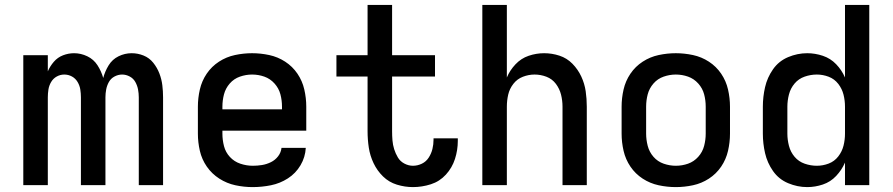

<svg xmlns="http://www.w3.org/2000/svg" viewBox="-20 -755 3640 783"><path d="M75 0H175V-358Q175 -374 177.5 -390Q180 -406 188.5 -420.5Q197 -435 211.5 -443Q226 -451 242 -451Q259 -451 273.5 -443Q288 -435 296.5 -420.5Q305 -406 307.5 -390Q310 -374 310 -358V0H410V-358Q410 -374 413 -390Q416 -406 424 -420.5Q432 -435 447 -443Q462 -451 478 -451Q494 -451 509 -443Q524 -435 532 -420.5Q540 -406 543 -390Q546 -374 546 -358V0H645V-358Q645 -383 642 -407.5Q639 -432 630 -455.5Q621 -479 605 -499Q589 -519 565.5 -528.5Q542 -538 517 -538Q489 -538 463.5 -525.5Q438 -513 423 -488.5Q408 -464 401 -437Q393 -465 377.5 -489Q362 -513 336 -525.5Q310 -538 282 -538Q259 -538 237 -529.5Q215 -521 199.5 -503Q184 -485 175 -464V-530H75Z M1010 8Q1048 8 1085 0.5Q1122 -7 1154 -27.5Q1186 -48 1205.5 -81Q1225 -114 1227 -152H1128Q1126 -133 1114 -117.5Q1102 -102 1084.5 -93.5Q1067 -85 1048.5 -82Q1030 -79 1011 -79Q985 -79 960 -87.5Q935 -96 917.5 -115Q900 -134 893.5 -159Q887 -184 887 -210V-222H1229V-320Q1229 -355 1221 -390Q1213 -425 1193 -454.5Q1173 -484 1143 -503.5Q1113 -523 1078 -530.5Q1043 -538 1008 -538Q973 -538 938 -530.5Q903 -523 873 -503.5Q843 -484 823 -454.5Q803 -425 795 -390Q787 -355 787 -320V-210Q787 -175 795 -140Q803 -105 823.5 -75.5Q844 -46 874.5 -26.5Q905 -7 940 0.5Q975 8 1010 8ZM887 -309V-320Q887 -346 893.5 -370.5Q900 -395 917 -414.5Q934 -434 958.5 -442.5Q983 -451 1008 -451Q1034 -451 1058 -442.5Q1082 -434 1099.5 -414.5Q1117 -395 1123.5 -370.5Q1130 -346 1130 -320V-309Z M1664 8Q1701 8 1737 -3.5Q1773 -15 1798.5 -43Q1824 -71 1835.5 -107Q1847 -143 1847 -180Q1847 -186 1847 -191H1748Q1748 -188 1748 -185Q1748 -166 1743.5 -147.5Q1739 -129 1728.5 -112.5Q1718 -96 1700.5 -87.5Q1683 -79 1664 -79Q1646 -79 1629 -88Q1612 -97 1602.5 -113Q1593 -129 1587.5 -146.5Q1582 -164 1580.5 -182.5Q1579 -201 1579 -220V-443H1754V-530H1579V-735H1479V-530H1352V-443H1479V-220Q1479 -186 1484 -153Q1489 -120 1503.5 -89.5Q1518 -59 1542 -35.5Q1566 -12 1598.5 -2Q1631 8 1664 8Z M1947 0H2047V-320Q2047 -345 2052.5 -369Q2058 -393 2073.5 -413Q2089 -433 2112.5 -442Q2136 -451 2160 -451Q2185 -451 2208.5 -442Q2232 -433 2247 -413Q2262 -393 2268 -369Q2274 -345 2274 -320V0H2373V-320Q2373 -352 2368.5 -383Q2364 -414 2350.5 -443Q2337 -472 2314.5 -495Q2292 -518 2261.5 -528Q2231 -538 2199 -538Q2167 -538 2136 -527.5Q2105 -517 2082 -492.5Q2059 -468 2047 -439V-735H1947Z M2736 8Q2771 8 2806 0.5Q2841 -7 2871 -26.5Q2901 -46 2921 -75.5Q2941 -105 2949 -140Q2957 -175 2957 -210V-320Q2957 -355 2949 -390Q2941 -425 2921 -454.5Q2901 -484 2871 -503.5Q2841 -523 2806 -530.5Q2771 -538 2736 -538Q2701 -538 2666 -530.5Q2631 -523 2601 -503.5Q2571 -484 2551 -454.5Q2531 -425 2523 -390Q2515 -355 2515 -320V-210Q2515 -175 2523 -140Q2531 -105 2551 -75.5Q2571 -46 2601 -26.5Q2631 -7 2666 0.5Q2701 8 2736 8ZM2736 -79Q2711 -79 2686.5 -87.5Q2662 -96 2645 -115.5Q2628 -135 2621.5 -160Q2615 -185 2615 -210V-320Q2615 -346 2621.5 -370.5Q2628 -395 2645 -414.5Q2662 -434 2686.5 -442.5Q2711 -451 2736 -451Q2762 -451 2786 -442.5Q2810 -434 2827.5 -414.5Q2845 -395 2851.5 -370.5Q2858 -346 2858 -320V-210Q2858 -185 2851.5 -160Q2845 -135 2827.5 -115.5Q2810 -96 2786 -87.5Q2762 -79 2736 -79Z M3272 8Q3304 8 3335.5 -2.5Q3367 -13 3390 -37.5Q3413 -62 3426 -92V0H3525V-735H3426V-439Q3413 -469 3390 -493Q3367 -517 3335.5 -527.5Q3304 -538 3272 -538Q3232 -538 3194 -522Q3156 -506 3132.5 -472.5Q3109 -439 3100 -399.5Q3091 -360 3091 -320V-210Q3091 -170 3100 -130.5Q3109 -91 3132.5 -57.5Q3156 -24 3194 -8Q3232 8 3272 8ZM3311 -79Q3286 -79 3261.5 -87.5Q3237 -96 3220.5 -115.5Q3204 -135 3197.5 -160Q3191 -185 3191 -210V-320Q3191 -345 3197.5 -370Q3204 -395 3220.5 -414.5Q3237 -434 3261.5 -442.5Q3286 -451 3311 -451Q3336 -451 3359.5 -442Q3383 -433 3398.5 -413Q3414 -393 3420 -369Q3426 -345 3426 -320V-210Q3426 -185 3420 -161Q3414 -137 3398.5 -117Q3383 -97 3359.5 -88Q3336 -79 3311 -79Z"/></svg>

Font: Iosevka Sparkle Medium
Style: Regular
Weight: 500
Designer: Belleve Invis
Foundry: Belleve Invis
Version: Version 4.5.0; ttfautohint (v1.8.3)